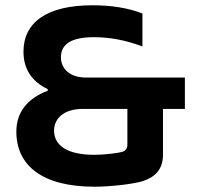

<svg xmlns="http://www.w3.org/2000/svg" viewBox="-20 -699 758 728"><path d="M293 -286H463V-150C463 -137 456 -126 442 -123C420 -117 370 -112 338 -112C237 -112 185 -146 185 -204C185 -251 224 -286 293 -286ZM42 -200C42 -72 139 9 339 9C401 9 492 -2 524 -13C570 -29 598 -58 598 -113V-286H681V-405H306C244 -405 211 -439 211 -482C211 -535 256 -558 336 -558C396 -558 456 -547 520 -523V-648C465 -669 402 -679 331 -679C157 -679 69 -614 69 -503C69 -438 100 -390 161 -361V-355C82 -325 42 -272 42 -200Z"/></svg>

Font: LT Wave Alt Bold
Style: Regular
Weight: 700
Designer: Daniel Lyons
Version: Version 2.5 (Glyphs App)